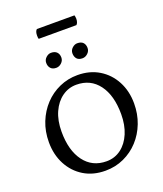

<svg xmlns="http://www.w3.org/2000/svg" viewBox="-183 -1157 1095 1287"><g transform="rotate(-20 364.5 -513.0)"><path d="M345 12Q257 12 191.5 -28Q126 -68 89 -138Q52 -208 52 -297Q52 -374 78 -439Q104 -504 149.5 -552.5Q195 -601 255.5 -628Q316 -655 385 -655Q472 -655 538 -615Q604 -575 641 -505Q678 -435 678 -347Q678 -272 653 -207Q628 -142 583 -93Q538 -44 477 -16Q416 12 345 12ZM373 -45Q432 -45 477 -79Q522 -113 547 -172.5Q572 -232 572 -309Q572 -443 514.5 -520Q457 -597 356 -597Q300 -597 254.5 -564.5Q209 -532 182.5 -473Q156 -414 156 -334Q156 -200 214 -122.5Q272 -45 373 -45ZM457 -749Q430 -749 417 -764Q404 -779 404 -803Q404 -825 421 -840.5Q438 -856 457 -856Q485 -856 498.5 -841.5Q512 -827 512 -803Q512 -781 495 -765Q478 -749 457 -749ZM270 -749Q244 -749 230.5 -764Q217 -779 217 -803Q217 -825 234 -840.5Q251 -856 270 -856Q297 -856 311 -841.5Q325 -827 325 -803Q325 -781 308 -765Q291 -749 270 -749ZM494 -972H225Q222 -979 222 -996Q222 -1026 236 -1038H504Q505 -1035 506.5 -1028Q508 -1021 508 -1014Q508 -985 494 -972Z"/></g></svg>

Font: Petrona Medium
Style: Regular
Weight: 500
Designer: Ringo R. Seeber
Foundry: Ringo R. Seeber
Version: Version 2.001; ttfautohint (v1.8.3)